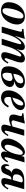

<svg xmlns="http://www.w3.org/2000/svg" viewBox="1635 -2137 516 3826"><g transform="rotate(90 1893.0 -224.0)"><path d="M468 -311C468 -403 407 -462 307 -462C239 -462 175 -435 124 -385C64 -326 24 -235 24 -135C24 -37 94 13 188 13C255 13 314 -13 363 -62C424 -123 468 -217 468 -311ZM349 -372C349 -285 312 -145 263 -65C242 -31 218 -16 192 -16C162 -16 143 -36 143 -80C143 -182 182 -335 242 -402C261 -423 281 -433 302 -433C331 -433 349 -410 349 -372Z M1225 -135C1221 -130 1217 -124 1213 -117C1190 -80 1168 -59 1155 -59C1146 -59 1139 -65 1139 -77C1139 -95 1142 -103 1160 -154L1205 -282C1220 -325 1226 -365 1226 -391C1226 -432 1199 -462 1151 -462C1079 -462 1028 -423 953 -290C973 -342 980 -367 980 -395C980 -437 954 -462 912 -462C872 -462 830 -436 798 -404C771 -377 743 -346 694 -262H693L756 -461C693 -446 669 -443 556 -434V-407H574C600 -407 612 -398 612 -382C612 -367 604 -329 576 -232L510 0H631C684 -189 721 -274 778 -342C800 -368 828 -389 843 -389C853 -389 861 -383 861 -367C861 -350 848 -309 816 -207L751 0H871C929 -192 936 -210 972 -273C1014 -348 1054 -389 1084 -389C1096 -389 1107 -379 1107 -368C1107 -362 1104 -351 1100 -338L1056 -208C1034 -144 1020 -86 1020 -57C1020 -11 1043 9 1086 9C1148 9 1195 -25 1247 -122Z M1601 -256C1701 -273 1735 -325 1735 -376C1735 -430 1681 -462 1602 -462C1416 -462 1302 -303 1302 -134C1302 -39 1337 13 1461 13C1580 13 1713 -66 1713 -164C1713 -219 1674 -247 1601 -254ZM1641 -383C1641 -298 1563 -252 1449 -232C1467 -344 1504 -429 1593 -429C1614 -429 1641 -419 1641 -383ZM1594 -165C1594 -113 1560 -16 1474 -16C1442 -16 1428 -54 1428 -100C1428 -121 1437 -176 1441 -191C1466 -202 1506 -216 1536 -216C1569 -216 1594 -199 1594 -165Z M2093 -143C2047 -74 2018 -51 1975 -51C1933 -51 1911 -79 1911 -133C1911 -149 1913 -162 1917 -182C2014 -199 2062 -217 2105 -253C2145 -287 2174 -332 2174 -375C2174 -426 2134 -462 2069 -462C1924 -462 1781 -299 1781 -134C1781 -35 1840 13 1927 13C2004 13 2066 -26 2122 -126ZM2082 -390C2082 -307 2014 -234 1924 -214C1960 -353 2003 -429 2051 -429C2075 -429 2082 -413 2082 -390Z M2669 -135C2629 -73 2615 -59 2598 -59C2590 -59 2584 -66 2584 -76C2584 -86 2591 -127 2607 -183L2685 -449H2568L2501 -216C2466 -202 2439 -195 2420 -195C2391 -195 2379 -210 2379 -231C2379 -241 2383 -252 2386 -264L2443 -462C2379 -448 2294 -436 2238 -434V-407C2280 -406 2293 -402 2293 -383C2293 -374 2287 -348 2271 -288C2265 -265 2262 -253 2262 -240C2262 -187 2277 -148 2365 -148C2398 -148 2448 -167 2494 -186L2488 -164C2475 -116 2463 -76 2463 -51C2463 -10 2488 9 2531 9C2591 9 2636 -25 2691 -122Z M3197 -127C3156 -72 3140 -57 3124 -57C3116 -57 3112 -63 3112 -72C3112 -97 3118 -126 3142 -205L3217 -456L3106 -449L3089 -390H3088C3079 -441 3057 -462 3014 -462C2949 -462 2881 -415 2828 -345C2777 -278 2741 -194 2741 -114C2741 -38 2784 13 2849 13C2910 13 2957 -24 3013 -119C3001 -78 2999 -64 2999 -50C2999 -7 3025 14 3062 14C3109 14 3160 -18 3218 -112ZM3065 -373C3065 -313 3032 -202 2993 -133C2966 -84 2934 -58 2907 -58C2881 -58 2864 -75 2864 -115C2864 -153 2885 -234 2920 -305C2948 -362 2986 -420 3028 -420C3050 -420 3065 -400 3065 -373Z M3734 -135C3694 -73 3680 -59 3663 -59C3655 -59 3649 -66 3649 -76C3649 -86 3656 -127 3672 -183L3750 -449H3565C3413 -449 3338 -375 3338 -283C3338 -249 3359 -210 3420 -197V-195C3398 -187 3371 -169 3355 -122C3342 -82 3324 -68 3311 -68C3291 -68 3286 -90 3286 -102C3286 -113 3288 -126 3291 -142H3265C3256 -124 3250 -98 3250 -77C3250 -32 3275 11 3330 11C3391 11 3429 -13 3456 -86C3485 -166 3499 -191 3536 -191H3559L3555 -177C3542 -130 3528 -76 3528 -51C3528 -10 3553 9 3596 9C3656 9 3701 -25 3756 -122ZM3567 -221H3539C3479 -221 3454 -242 3454 -286C3455 -378 3515 -420 3573 -420C3600 -420 3614 -412 3614 -392C3614 -387 3613 -381 3611 -375Z"/></g></svg>

Font: STIXGeneral
Style: Bold Italic
Weight: 700
Italic angle: -16.33°
Designer: MicroPress Inc., with final additions and corrections provided by Coen Hoffman, Elsevier (retired)
Version: Version 1.1.0